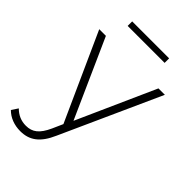

<svg xmlns="http://www.w3.org/2000/svg" viewBox="-276 -783 1080 1080"><g transform="rotate(45 263.5 -243.0)"><path d="M35 186C56 194 78 198 102 198C174 198 225 163 265 71L533 -522H482L273 -55L64 -522H11L246 -2L218 61C187 129 154 154 103 154C65 154 33 140 6 113L-19 151C-4 166 14 178 35 186ZM111 -684V-648H405V-684Z"/></g></svg>

Font: Montserrat Light
Style: Regular
Weight: 300
Designer: Julieta Ulanovsky
Foundry: Julieta Ulanovsky
Version: Version 7.200